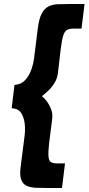

<svg xmlns="http://www.w3.org/2000/svg" viewBox="-20 -781 440 954"><path d="M348 -639Q327 -639 314.5 -633Q302 -627 295 -606.5Q288 -586 282 -540L268 -420Q265 -391 250 -367.5Q235 -344 217.5 -328Q200 -312 188 -303Q198 -296 211 -279.5Q224 -263 233.5 -239.5Q243 -216 239 -188L224 -69Q219 -24 221 -2.5Q223 19 234 25Q245 31 266 31H303L288 153H209Q183 153 158.5 152Q134 151 115 143.5Q96 136 86.5 114.5Q77 93 82 53L102 -105Q106 -133 103 -164.5Q100 -196 85.5 -219Q71 -242 38 -243L52 -359Q85 -361 105.5 -383.5Q126 -406 136.5 -437.5Q147 -469 150 -497L168 -641Q174 -689 187.5 -714Q201 -739 221 -749Q241 -759 266.5 -760Q292 -761 321 -761H400L385 -639Z"/></svg>

Font: Josefin Sans Thin
Style: Bold Italic
Weight: 700
Italic angle: -7°
Version: Version 2.000